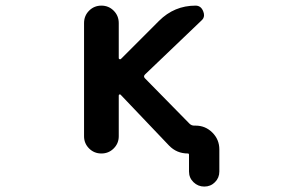

<svg xmlns="http://www.w3.org/2000/svg" viewBox="-20 -567 1040 686"><path d="M655.3 45.9V-13.7Q655.3 -18.6 651.4 -18.6Q611.3 -18.6 584 -46.9L411.1 -228.5Q409.2 -230.5 406.7 -229.5Q404.3 -228.5 404.3 -225.6V-80.1Q404.3 -54.7 386.2 -36.6Q368.2 -18.6 342.3 -18.6Q316.4 -18.6 298.3 -36.6Q280.3 -54.7 280.3 -80.1V-484.4Q280.3 -510.7 298.3 -528.8Q316.4 -546.9 342.3 -546.9Q368.2 -546.9 386.2 -528.8Q404.3 -510.7 404.3 -484.4V-359.4Q404.3 -356.4 407.2 -355.5Q410.2 -354.5 412.1 -356.4L547.9 -492.2Q602.5 -546.9 678.7 -546.9Q698.2 -546.9 706.1 -526.4Q709 -519.5 709 -512.7Q709 -502 700.2 -494.1L498 -300.8Q491.2 -293.9 498 -287.1L657.2 -125Q664.1 -118.2 673.8 -118.2H678.7Q713.9 -118.2 738.8 -93.3Q763.7 -68.4 763.7 -33.2V45.9Q763.7 68.4 748 84Q732.4 99.6 710 99.6Q687.5 99.6 671.4 84Q655.3 68.4 655.3 45.9Z"/></svg>

Font: Rounded-X Mgen+ 1m medium
Style: Regular
Weight: 500
Designer: [Source Han Sans]
Ryoko NISHIZUKA  (kana & ideographs); Paul D. Hunt (Latin, Greek & Cyrillic); Wenlong ZHANG  (bopomofo
Version: Version 1.059.20150602